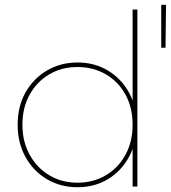

<svg xmlns="http://www.w3.org/2000/svg" viewBox="-20 -782 716 805"><path d="M305 3Q234 3 177 -30.5Q120 -64 87 -123.5Q54 -183 54 -259Q54 -336 87 -394.5Q120 -453 177 -486.5Q234 -520 305 -520Q376 -520 432 -486.5Q488 -453 520.5 -394.5Q553 -336 553 -259Q553 -183 520.5 -123.5Q488 -64 432 -30.5Q376 3 305 3ZM305 -16Q371 -16 423.5 -47Q476 -78 506 -133Q536 -188 536 -259Q536 -331 506 -385.5Q476 -440 423.5 -470.5Q371 -501 305 -501Q239 -501 187 -470.5Q135 -440 104.5 -385.5Q74 -331 74 -259Q74 -188 104.5 -133Q135 -78 187 -47Q239 -16 305 -16ZM536 0V-190L546 -260L536 -330V-742H556V0ZM656 -582V-762H676L674 -582Z"/></svg>

Font: Montserrat Thin Thin
Style: Regular
Weight: 250
Version: Version 9.000